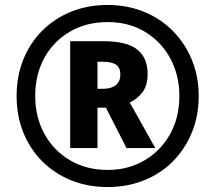

<svg xmlns="http://www.w3.org/2000/svg" viewBox="-20 -744 867 774"><path d="M414 10Q334 10 267 -17Q200 -44 150.5 -93.5Q101 -143 74 -210Q47 -277 47 -357Q47 -437 74 -504Q101 -571 150.5 -620.5Q200 -670 267 -697Q334 -724 414 -724Q492 -724 559 -697Q626 -670 675.5 -620.5Q725 -571 753 -504Q781 -437 781 -357Q781 -277 753.5 -210Q726 -143 677 -93.5Q628 -44 560.5 -17Q493 10 414 10ZM414 -59Q497 -59 562.5 -97.5Q628 -136 665.5 -203Q703 -270 703 -357Q703 -442 666 -509.5Q629 -577 564 -616Q499 -655 414 -655Q328 -655 262 -616.5Q196 -578 159 -511Q122 -444 122 -357Q122 -272 159 -204.5Q196 -137 262 -98Q328 -59 414 -59ZM263 -147V-578H396Q491 -578 533 -544.5Q575 -511 575 -447Q575 -398 553.5 -371Q532 -344 503 -331L606 -147H490L407 -310H373V-147ZM395 -386Q428 -386 446.5 -400.5Q465 -415 465 -443Q465 -473 447 -484Q429 -495 395 -495H373V-386Z"/></svg>

Font: Noto Sans Khmer UI
Style: Bold
Weight: 700
Designer: Danh Hong and the Monotype Design Team
Foundry: Monotype Imaging Inc.
Version: Version 2.002; ttfautohint (v1.8.4.7-5d5b)